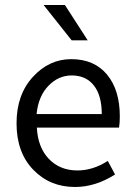

<svg xmlns="http://www.w3.org/2000/svg" viewBox="-20 -734 539 766"><path d="M46 -242Q46 -356 111 -427Q176 -498 264 -498Q356 -498 407 -436.5Q458 -375 458 -270Q458 -243 455 -225H127Q131 -146 175 -100Q219 -54 289 -54Q351 -54 410 -92L439 -38Q361 12 279 12Q179 12 112.5 -57Q46 -126 46 -242ZM126 -279H386Q386 -353 354.5 -393Q323 -433 266 -433Q213 -433 173 -391.5Q133 -350 126 -279ZM154 -714H239L330 -573H266Z"/></svg>

Font: RibengUni
Style: Regular
Weight: 400
Designer: (1) Dr. Andrew Glass (Program Manager at Microsoft Corporation)
(2) Bivuti Chakma (Suz Moriz)
(3) Paul D. Hunt (Adobe Co
Foundry: Bivuti Chakma and Jyoti Chakma
Version: Version 1.2020